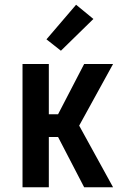

<svg xmlns="http://www.w3.org/2000/svg" viewBox="-20 -790 540 810"><path d="M335 0 225 -212H186V0H75V-520H186V-308H225L335 -520H457L314 -260L457 0ZM237 -576 176 -624 301 -770 374 -710Z"/></svg>

Font: Iosevka Fixed
Style: Bold
Weight: 700
Monospace: yes
Designer: Belleve Invis
Foundry: Belleve Invis
Version: Version 32.3.0